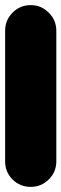

<svg xmlns="http://www.w3.org/2000/svg" viewBox="-20 -730 240 750"><path d="M0 -100H200V-610H0ZM100 -200Q58 -200 29 -170.5Q0 -141 0 -100Q0 -58 29 -29Q58 0 100 0Q141 0 170.5 -29Q200 -58 200 -100Q200 -141 170.5 -170.5Q141 -200 100 -200ZM100 -710Q58 -710 29 -680.5Q0 -651 0 -610Q0 -568 29 -539Q58 -510 100 -510Q141 -510 170.5 -539Q200 -568 200 -610Q200 -651 170.5 -680.5Q141 -710 100 -710Z"/></svg>

Font: Wavefont Black
Style: Regular
Weight: 900
Version: Version 3.004;gftools[0.9.33]